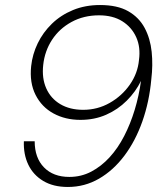

<svg xmlns="http://www.w3.org/2000/svg" viewBox="-20 -732 653 764"><path d="M250 12Q192 12 152 -12Q112 -36 92.5 -77Q73 -118 75 -170H118Q118 -104 155 -66Q192 -28 256 -28Q303 -28 343 -49Q383 -70 416 -106Q449 -142 474 -190.5Q499 -239 516 -295Q533 -351 541 -410Q520 -367 484.5 -331.5Q449 -296 402.5 -275.5Q356 -255 300 -255Q240 -255 193 -280.5Q146 -306 121.5 -354.5Q97 -403 104 -469Q109 -516 130 -559.5Q151 -603 186.5 -637.5Q222 -672 270.5 -692Q319 -712 378 -712Q447 -712 490 -687.5Q533 -663 555.5 -621Q578 -579 583.5 -526Q589 -473 582 -416Q574 -327 546.5 -249Q519 -171 475 -112.5Q431 -54 374 -21Q317 12 250 12ZM311 -295Q368 -295 416.5 -322.5Q465 -350 496.5 -395Q528 -440 533 -493Q540 -544 522 -584Q504 -624 466.5 -647.5Q429 -671 374 -671Q313 -671 264.5 -644.5Q216 -618 187 -573.5Q158 -529 152 -474Q146 -421 164 -380.5Q182 -340 220 -317.5Q258 -295 311 -295Z"/></svg>

Font: DM Sans 17pt ExtraLight
Style: Italic
Weight: 250
Italic angle: -10°
Version: Version 4.004;gftools[0.9.30]